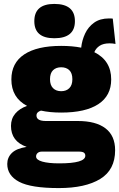

<svg xmlns="http://www.w3.org/2000/svg" viewBox="-20 -744 609 979"><path d="M377 -127Q469 -127 518 -89.5Q567 -52 567 22Q567 122 491 168.5Q415 215 280 215Q138 215 77.5 183Q17 151 17 92Q17 59 40.5 36Q64 13 116 5Q36 -23 36 -102Q36 -139 58 -165Q80 -191 118 -204Q38 -246 38 -339Q38 -423 103.5 -466.5Q169 -510 292 -510Q349 -510 394 -501Q398 -539 414 -573Q430 -607 460 -628.5Q490 -650 536 -650Q540 -650 545 -650Q550 -650 555 -649L569 -520Q554 -523 539 -523Q507 -523 488 -510.5Q469 -498 461 -478Q547 -435 547 -339Q547 -256 481.5 -213Q416 -170 292 -170Q234 -170 189 -180Q166 -173 166 -155Q166 -127 214 -127ZM292 -401Q266 -401 250.5 -386Q235 -371 235 -340Q235 -310 250.5 -294.5Q266 -279 292 -279Q318 -279 333.5 -294.5Q349 -310 349 -340Q349 -371 333.5 -386Q318 -401 292 -401ZM282 89Q415 89 415 50Q415 40 408 34.5Q401 29 381 29H194Q180 29 172 36Q164 43 164 54Q164 71 195.5 80Q227 89 282 89ZM257 -724Q362 -724 362 -636Q362 -549 257 -549Q155 -549 155 -636Q155 -724 257 -724Z"/></svg>

Font: Work Sans ExtraBold
Style: Regular
Weight: 800
Designer: Wei Huang
Foundry: Wei Huang
Version: Version 2.012; ttfautohint (v1.8.3)